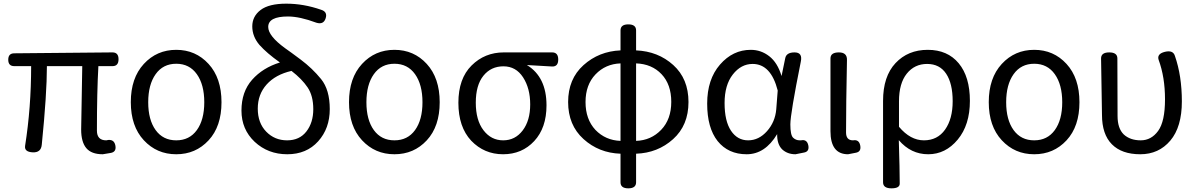

<svg xmlns="http://www.w3.org/2000/svg" viewBox="-20 -829 6532 1048"><path d="M423 -122 429 -468H236Q236 -317 208 -39Q204 5 158 2.5Q112 0 117 -33Q150 -242 150 -468H58Q25 -468 25 -503Q25 -538 58 -538L594 -543Q627 -543 627 -505.5Q627 -468 594 -468H517Q509 -326 509 -116Q509 -63 560 -63L571 -65Q604 -68 610 -33.5Q616 1 583 6L541 13Q479 13 451 -20.5Q423 -54 423 -122Z M1118.5 -63Q1048 13 942 13Q836 13 765 -63.5Q694 -140 694 -271.5Q694 -403 765 -480Q836 -557 942 -557Q1048 -557 1118.5 -480Q1189 -403 1189 -271Q1189 -139 1118.5 -63ZM829.5 -119Q870 -63 942 -63Q1014 -63 1054.5 -119Q1095 -175 1095 -271Q1095 -367 1054.5 -424Q1014 -481 942 -481Q870 -481 829.5 -424Q789 -367 789 -271Q789 -175 829.5 -119Z M1370 -55Q1298 -123 1298 -225.5Q1298 -328 1356 -393.5Q1414 -459 1508 -488Q1436 -539 1396 -584Q1357 -630 1357 -685Q1357 -740 1402.5 -774.5Q1448 -809 1542.5 -809Q1637 -809 1732 -776Q1769 -765 1757.5 -729Q1746 -693 1707 -705Q1616 -739 1552 -739Q1444 -739 1444 -682Q1444 -633 1536 -566Q1547 -558 1571 -541Q1595 -524 1621 -504Q1685 -456 1732.5 -397.5Q1780 -339 1780 -233.5Q1780 -128 1716.5 -57.5Q1653 13 1548 13Q1443 13 1370 -55ZM1571 -442Q1484 -422 1435.5 -368Q1387 -314 1387 -236Q1387 -158 1433 -110.5Q1479 -63 1547 -63Q1615 -63 1652.5 -111.5Q1690 -160 1690 -233Q1690 -306 1659 -352Q1628 -398 1571 -442Z M2309.5 -63Q2239 13 2133 13Q2027 13 1956 -63.5Q1885 -140 1885 -271.5Q1885 -403 1956 -480Q2027 -557 2133 -557Q2239 -557 2309.5 -480Q2380 -403 2380 -271Q2380 -139 2309.5 -63ZM2020.5 -119Q2061 -63 2133 -63Q2205 -63 2245.5 -119Q2286 -175 2286 -271Q2286 -367 2245.5 -424Q2205 -481 2133 -481Q2061 -481 2020.5 -424Q1980 -367 1980 -271Q1980 -175 2020.5 -119Z M2552 -61Q2482 -136 2482 -268Q2482 -400 2554 -471.5Q2626 -543 2730 -543H2994Q3027 -543 3027 -504Q3027 -465 2994 -466L2856 -474Q2963 -409 2963 -254Q2963 -131 2896 -59Q2829 13 2726 13Q2623 13 2552 -61ZM2577 -268.5Q2577 -173 2619 -118Q2661 -63 2726.5 -63Q2792 -63 2833 -117Q2874 -171 2874 -259Q2874 -347 2835 -407Q2796 -467 2728 -467Q2660 -467 2618.5 -415.5Q2577 -364 2577 -268.5Z M3452 166Q3452 199 3409.5 199Q3367 199 3367 166V10Q3249 6 3165 -70Q3081 -146 3081 -272Q3081 -398 3165 -473.5Q3249 -549 3367 -554V-663Q3367 -696 3409.5 -696Q3452 -696 3452 -663V-554Q3572 -549 3655 -474Q3738 -399 3738 -272Q3738 -145 3654 -69.5Q3570 6 3452 10ZM3230 -120Q3285 -63 3367 -60V-483Q3285 -480 3230.5 -423Q3176 -366 3176 -272Q3176 -178 3230 -120ZM3452 -60Q3534 -63 3589 -120.5Q3644 -178 3644 -273Q3644 -368 3591 -424Q3538 -480 3452 -483Z M4222 -97Q4156 13 4055.5 13Q3955 13 3897 -59Q3840 -131 3840 -263.5Q3840 -396 3910 -476.5Q3980 -557 4078 -557Q4134 -557 4179 -522Q4224 -487 4246 -414L4266 -511Q4272 -543 4317 -543Q4362 -543 4351 -492Q4294 -208 4294 -150Q4294 -92 4309 -77.5Q4324 -63 4345 -63H4352Q4385 -70 4392 -35.5Q4399 -1 4367 4L4322 13Q4278 13 4249 -14Q4221 -42 4222 -97ZM4088 -480Q4025 -480 3980 -422.5Q3935 -365 3935 -266.5Q3935 -168 3970 -115.5Q4005 -63 4063.5 -63Q4122 -63 4166.5 -113Q4211 -163 4217 -232L4225 -335Q4188 -480 4088 -480Z M4603 -500Q4598 -256 4598 -106Q4598 -63 4636 -63Q4669 -69 4675.5 -34.5Q4682 0 4650 5L4609 13Q4513 13 4513 -113V-510Q4513 -543 4559 -543Q4605 -543 4603 -500Z M4800 166V-278Q4800 -412 4868 -484.5Q4936 -557 5044 -557Q5152 -557 5213 -483.5Q5274 -410 5274 -278.5Q5274 -147 5207.5 -67Q5141 13 5046.5 13Q4952 13 4886 -64Q4891 97 4891 172Q4892 199 4846 199Q4800 199 4800 166ZM4887 -137Q4949 -63 5023 -63Q5097 -63 5138.5 -121.5Q5180 -180 5180 -276.5Q5180 -373 5144.5 -426.5Q5109 -480 5040.5 -480Q4972 -480 4929.5 -427Q4887 -374 4887 -276Z M5801.5 -63Q5731 13 5625 13Q5519 13 5448 -63.5Q5377 -140 5377 -271.5Q5377 -403 5448 -480Q5519 -557 5625 -557Q5731 -557 5801.5 -480Q5872 -403 5872 -271Q5872 -139 5801.5 -63ZM5512.5 -119Q5553 -63 5625 -63Q5697 -63 5737.5 -119Q5778 -175 5778 -271Q5778 -367 5737.5 -424Q5697 -481 5625 -481Q5553 -481 5512.5 -424Q5472 -367 5472 -271Q5472 -175 5512.5 -119Z M5990 -510Q5990 -543 6034.5 -543Q6079 -543 6079 -510L6080 -196Q6080 -128 6114 -95Q6149 -63 6206.5 -63Q6264 -63 6301.5 -114.5Q6339 -166 6339 -287Q6339 -408 6304 -503Q6294 -535 6338 -546Q6383 -557 6393 -524Q6431 -415 6431 -275.5Q6431 -136 6368 -61.5Q6305 13 6204 13Q6103 13 6049 -41.5Q5995 -96 5995 -202Z"/></svg>

Font: Raw Maruko Gothic CJK TC
Style: Regular
Weight: 400
Version: Version 1.001